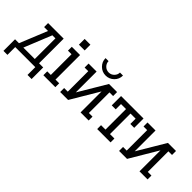

<svg xmlns="http://www.w3.org/2000/svg" viewBox="37 -1474 2387 2387"><g transform="rotate(45 1231.0 -280.0)"><path d="M443 137V0H90V137H20V-67H89L237 -430H168V-500H442V-67H515V137ZM367 -430H313L166 -67H367Z M730 -68H795V0H585V-68H648V-432H585V-500H730ZM629 -682H730V-581H629Z M1317 -68H1381V0H1239V-369L1020 0H880V-70H944V-430H880V-500H1021V-134L1239 -500H1381V-430H1317ZM1288 -697Q1288 -632 1243 -588Q1197 -544 1135 -544Q1071 -544 1026 -589Q981 -634 981 -697H1034Q1034 -657 1063.5 -627.5Q1093 -598 1135 -598Q1176 -598 1205.5 -627.5Q1235 -657 1235 -697Z M1531 -68H1609V-429H1521V-336H1451V-500H1846V-336H1778V-429H1688V-68H1766V0H1531Z M2353 -68H2417V0H2275V-369L2056 0H1916V-70H1980V-430H1916V-500H2057V-134L2275 -500H2417V-430H2353Z"/></g></svg>

Font: Kelly Slab
Style: Regular
Weight: 400
Designer: Denis Masharov
Foundry: Denis Masharov
Version: Version 1.001